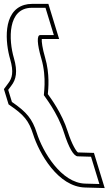

<svg xmlns="http://www.w3.org/2000/svg" viewBox="-146 -768 557 985"><path d="M17.4 -728H87.4L130.2 -588H60.2C42.2 -588 44 -543 65.9 -468C96.2 -365.9 75.6 -275.5 79.6 -278.9C81 -275 149.8 -190.4 182.1 -88C207.2 -9 232.1 33 252.4 34L321 36L363.8 176L291.2 174C168.3 171 73.4 11 42.7 -86C19.7 -158 -9 -193 -84.9 -245L-103.9 -307L-88.3 -328C-63.1 -360 -54.6 -401 -74.7 -470C-102.1 -563 -108.6 -728 17.4 -728ZM79.6 -278.9C79.6 -278.9 79.7 -279 79.7 -279C79.6 -279.1 79.5 -279 79.6 -278.9ZM17.4 -748C3.8 -748 -9 -746.3 -20.6 -742.9C-134.6 -710.1 -118 -546.2 -93.9 -464.4C-74.8 -398.8 -83.4 -366.6 -104.2 -340.1L-125.9 -310.8L-102 -232.5L-96.2 -228.5C-21.9 -177.6 1.8 -148.2 23.6 -80C54.7 18.3 151.4 190.6 290.6 194L391.1 196.8L335.9 16.4L253.9 14C246.9 10.5 223.3 -24.4 201.2 -94C171.7 -187.5 113.5 -265.7 99.4 -285.3C101.6 -309.8 110.6 -387.5 85.1 -473.6C71.6 -519.8 66.9 -554.7 68.3 -568H157.3L102.2 -748Z"/></svg>

Font: Nordica Plus
Style: NordicaClassicRgOpOblOl
Weight: 500
Version: Version 1.01